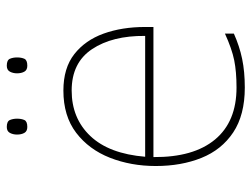

<svg xmlns="http://www.w3.org/2000/svg" viewBox="-110 -640 759 580"><g transform="rotate(-90 270.0 -349.5)"><path d="M287 -538Q355 -538 397 -505Q439 -472 459 -416.5Q479 -361 479 -291V-266H86Q85 -145 139 -80Q193 -15 296 -15Q344 -15 378.5 -22Q413 -29 459 -50V-23Q421 -6 382.5 2Q344 10 296 10Q213 10 160.5 -25Q108 -60 83.5 -121Q59 -182 59 -259Q59 -334 84 -397.5Q109 -461 159.5 -499.5Q210 -538 287 -538ZM287 -513Q203 -513 149.5 -456.5Q96 -400 87 -291H452Q453 -390 412 -451.5Q371 -513 287 -513ZM154 -678Q154 -690 159 -699.5Q164 -709 177 -709Q194 -709 198 -699.5Q202 -690 202 -678Q202 -665 198 -656Q194 -647 177 -647Q164 -647 159 -656Q154 -665 154 -678ZM339 -678Q339 -690 344 -699.5Q349 -709 362 -709Q379 -709 383 -699.5Q387 -690 387 -678Q387 -665 383 -656Q379 -647 362 -647Q349 -647 344 -656Q339 -665 339 -678Z"/></g></svg>

Font: Noto Sans Tamil Thin
Style: Regular
Weight: 100
Designer: Jelle Bosma - Monotype Design Team
Foundry: Monotype Imaging Inc.
Version: Version 2.004; ttfautohint (v1.8.4.7-5d5b)